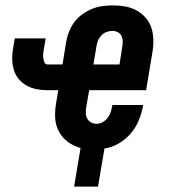

<svg xmlns="http://www.w3.org/2000/svg" viewBox="-20 -548 640 715"><path d="M256 147 280 3Q254 -4 233 -19.5Q212 -35 199.5 -58Q187 -81 185.5 -108.5Q184 -136 189 -164L197 -212H157Q136 -212 116 -216Q96 -220 79 -229.5Q62 -239 49.5 -254Q37 -269 31.5 -288Q26 -307 25.5 -327.5Q25 -348 29 -369L35 -405H150L144 -369Q142 -360 141 -351Q140 -342 141 -333.5Q142 -325 145 -316.5Q148 -308 157 -308H213L226 -390Q229 -409 236.5 -428.5Q244 -448 256 -464.5Q268 -481 285.5 -494Q303 -507 321.5 -514.5Q340 -522 360 -525Q380 -528 399 -528Q423 -528 445.5 -524Q468 -520 487 -510Q506 -500 521 -483.5Q536 -467 543 -446.5Q550 -426 551 -403Q552 -380 548 -356L524 -212H312L301 -148Q299 -137 299.5 -126Q300 -115 305 -106Q310 -97 319.5 -92Q329 -87 340 -87Q352 -87 363 -93.5Q374 -100 381.5 -110Q389 -120 392.5 -131.5Q396 -143 398 -154L399 -157H513L512 -150Q507 -124 496 -98Q485 -72 466 -50Q447 -28 421.5 -13.5Q396 1 369 5L345 147ZM328 -308H425L435 -372Q437 -382 437 -393Q437 -404 433 -413Q429 -422 419.5 -427.5Q410 -433 399 -433Q388 -433 377 -429Q366 -425 357.5 -416Q349 -407 344.5 -396Q340 -385 339 -374Z"/></svg>

Font: Iosevka XBd Ex Obl
Style: Regular
Weight: 800
Width: 7
Italic angle: -9°
Monospace: yes
Designer: Belleve Invis
Foundry: Belleve Invis
Version: Version 32.5.0; ttfautohint (v1.8.4)